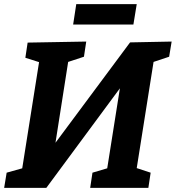

<svg xmlns="http://www.w3.org/2000/svg" viewBox="-25 -904 846 924"><path d="M801 -704 789 -631 714 -606 633 -95 700 -73 689 0H409L420 -73L491 -94L552 -479L198 0H-5L7 -73L82 -94L163 -605L97 -626L108 -699L390 -704L379 -631L303 -606L242 -217L601 -700ZM342 -884H633L617 -786H327Z"/></svg>

Font: Bitter Pro
Style: Bold Italic
Weight: 700
Italic angle: -9°
Designer: Sol Matas, and Bitter project Authors
Foundry: Sol Matas
Version: Version 1.010